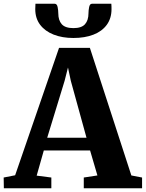

<svg xmlns="http://www.w3.org/2000/svg" viewBox="-42 -1001 776 1021"><path d="M38.5 -69 272 -746.5H436L656.5 -68L713.5 -57V0H403.5V-57L476 -68L437 -201H191L153 -67L231 -57V0H-21.5L-22.5 -57ZM418 -268.5 334.5 -571.5 319.5 -642 301.5 -571 209 -268.5ZM249 -981Q261 -981 264.5 -963.2Q268 -945.5 268 -930Q268 -893 286.5 -872.2Q305 -851.5 348.5 -851.5Q391.5 -851.5 410 -872.2Q428.5 -893 428.5 -930Q428.5 -945.5 432 -963.2Q435.5 -981 447 -981H550Q550.5 -974 550.8 -967Q551 -960 551 -952.5Q551 -903.5 525.8 -869Q500.5 -834.5 455 -816.8Q409.5 -799 348 -799Q289 -799 243.2 -817Q197.5 -835 171.5 -869.2Q145.5 -903.5 145.5 -952.5Q145.5 -960 146 -967Q146.5 -974 146.5 -981Z"/></svg>

Font: Merriweather 36pt ExtraBold
Style: Regular
Weight: 800
Designer: Eben Sorkin
Foundry: Eben Sorkin
Version: Version 2.100